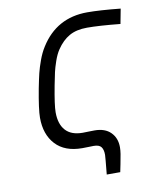

<svg xmlns="http://www.w3.org/2000/svg" viewBox="-91 -752 850 993"><g transform="rotate(-10 333.5 -255.0)"><path d="M365.9 -69Q420.6 -69 450.5 -39.1Q480.5 -9.1 480.5 39.1Q480.5 54.7 477.5 74.2Q474.6 93.8 467.8 126.6Q460.9 159.5 459.6 166.7H388.7Q397.8 75.5 397.8 64.5Q397.8 37.1 387 23.1Q376.3 9.1 347.7 9.1Q339.2 9.1 319.3 9.8Q299.5 10.4 287.8 10.4Q196.6 10.4 148.1 -42Q99.6 -94.4 99.6 -182.3Q99.6 -225.9 119.8 -333.3Q129.6 -382.8 136.4 -410.8Q143.2 -438.8 156.6 -475.6Q169.9 -512.4 188.2 -541Q273.4 -677.1 434.9 -677.1Q500.7 -677.1 608.7 -666L593.8 -587.9Q484.4 -599 419.9 -599Q363.9 -599 326.5 -577.8Q289.1 -556.6 260.4 -513.7Q245.4 -491.5 233.7 -457.7Q222 -423.8 217.1 -401.7Q212.2 -379.6 203.1 -333.3Q184.2 -233.7 184.2 -196Q184.2 -134.1 214.2 -100.9Q244.1 -67.7 304 -67.7Q311.8 -67.7 333 -68.4Q354.2 -69 365.9 -69Z"/></g></svg>

Font: Monoid
Style: Italic
Weight: 400
Width: 4
Italic angle: -11°
Monospace: yes
Version: Version 0.61